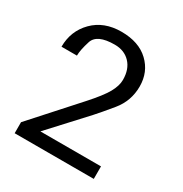

<svg xmlns="http://www.w3.org/2000/svg" viewBox="-167 -850 935 979"><g transform="rotate(30 300.0 -360.5)"><path d="M521 0H55.2V-64.9L288.1 -323.7Q351.1 -393.6 374.3 -435.1Q397.5 -476.6 397.5 -511.2Q397.5 -574.2 363 -610.4Q328.6 -646.5 272 -646.5Q168 -646.5 150.1 -590.6Q132.3 -534.7 132.3 -501.5H41.5Q41.5 -594.2 104 -657.5Q166.5 -720.7 269 -720.7Q371.6 -720.7 429.9 -665.3Q488.3 -609.9 488.3 -524.9Q488.3 -439.9 435.1 -375Q381.8 -310.1 355 -280.8L164.1 -73.7H521Z"/></g></svg>

Font: RobotoMono-Regular
Style: Regular
Weight: 400
Designer: Google
Version: Version 2.000985; 2015; ttfautohint (v1.3)